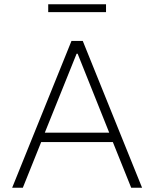

<svg xmlns="http://www.w3.org/2000/svg" viewBox="-20 -880 723 900"><path d="M37 0 315 -688H368L646 0H595L509 -214H173L87 0ZM190 -258H492L344 -628H339ZM206 -823V-860H477V-823Z"/></svg>

Font: Saira ExtraLight
Style: Regular
Weight: 200
Designer: Hector Gatti with collaboration of the Omnibus-Type team
Foundry: Omnibus-Type
Version: Version 1.100; ttfautohint (v1.8.3)